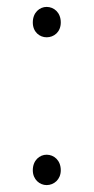

<svg xmlns="http://www.w3.org/2000/svg" viewBox="-20 -523 271 556"><path d="M115 -415C136 -415 156 -430 156 -458C156 -487 136 -503 115 -503C95 -503 75 -487 75 -458C75 -430 95 -415 115 -415ZM115 13C136 13 156 -3 156 -30C156 -59 136 -75 115 -75C95 -75 75 -59 75 -30C75 -3 95 13 115 13Z"/></svg>

Font: Noto Sans CJK JP Thin
Style: Regular
Weight: 250
Designer: Ryoko NISHIZUKA (kana & ideographs); Paul D. Hunt (Latin, Greek & Cyrillic); Wenlong ZHANG (bopomofo); Sandoll Communica
Foundry: Adobe Systems Incorporated
Version: Version 1.004;PS 1.004;hotconv 1.0.82;makeotf.lib2.5.63406